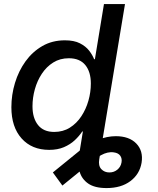

<svg xmlns="http://www.w3.org/2000/svg" viewBox="-20 -748 801 972"><path d="M519.5 204.1Q459.5 204.1 426.5 181.2Q393.6 158.2 383.1 121.1Q372.6 84 379.4 41.5L404.8 -114.3H511.2L482.4 58.6Q477.1 91.3 492.9 108.2Q508.8 125 533.7 125Q557.1 125 574.2 110.8Q591.3 96.7 595.2 74.2Q598.6 54.7 588.9 40.5Q579.1 26.4 556.2 23.4Q540.5 21 524.4 24.7Q508.3 28.3 491.5 37.6Q474.6 46.9 455.6 61.5L295.9 191.4L247.6 125L388.2 10.7Q428.2 -21.5 475.3 -40Q522.5 -58.6 565.9 -58.6Q634.3 -58.6 670.2 -21.2Q706.1 16.1 696.8 75.7Q687 133.8 640.1 168.9Q593.3 204.1 519.5 204.1ZM229 10.7Q141.1 10.7 89.4 -47.1Q37.6 -105 37.6 -205.1Q37.6 -268.1 55.9 -328.4Q74.2 -388.7 109.1 -437.3Q144 -485.8 194.3 -514.9Q244.6 -543.9 308.6 -543.9Q355 -543.9 384.5 -528.8Q414.1 -513.7 431.2 -491.7Q448.2 -469.7 456.5 -448.2H460.4L506.3 -727.5H612.8L492.2 0H388.7L402.8 -82.5H396.5Q380.9 -59.1 358.2 -37.8Q335.4 -16.6 303.5 -2.9Q271.5 10.7 229 10.7ZM254.4 -80.1Q299.3 -80.1 333.7 -101.8Q368.2 -123.5 391.8 -159.4Q415.5 -195.3 427.7 -238.5Q439.9 -281.7 439.9 -325.2Q439.9 -384.3 411.9 -418.7Q383.8 -453.1 328.6 -453.1Q283.7 -453.1 249.5 -431.6Q215.3 -410.2 191.9 -374.8Q168.5 -339.4 156.5 -296.4Q144.5 -253.4 144.5 -210Q144.5 -150.4 172.4 -115.2Q200.2 -80.1 254.4 -80.1Z"/></svg>

Font: Inter 20pt Medium
Style: Italic
Weight: 500
Italic angle: -9.3988°
Version: Version 4.001;git-66647c0bb